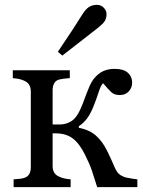

<svg xmlns="http://www.w3.org/2000/svg" viewBox="-20 -771 591 791"><path d="M545.9 0H380.4Q368.2 -40 358.4 -68.6Q348.6 -97.2 329.6 -134.8Q306.6 -180.7 279.1 -201.2Q251.5 -221.7 208 -221.7H196.8V-86.9Q196.8 -70.3 203.6 -59.6Q210.4 -48.8 224.1 -43Q234.4 -38.1 246.3 -35.6Q258.3 -33.2 271 -32.2V0H36.1V-32.2Q47.4 -33.2 59.3 -34.2Q71.3 -35.2 80.1 -38.1Q93.8 -42.5 100.3 -53.5Q106.9 -64.5 106.9 -82V-394.5Q106.9 -410.6 100.1 -421.6Q93.3 -432.6 79.6 -438.5Q66.9 -444.3 54.9 -446.3Q43 -448.2 32.7 -449.2V-481.4H267.6V-449.2Q253.4 -448.2 242.9 -446.8Q232.4 -445.3 223.6 -443.4Q210 -439.5 203.4 -428Q196.8 -416.5 196.8 -399.4V-258.3H227.5Q243.7 -258.3 259.8 -264.6Q275.9 -271 286.6 -282.2Q300.3 -296.9 311 -320.8Q321.8 -344.7 329.1 -365.7Q336.9 -387.7 346.9 -411.1Q356.9 -434.6 367.2 -447.3Q385.3 -469.2 406 -478.3Q426.8 -487.3 451.7 -487.3Q489.3 -487.3 506.8 -471.2Q524.4 -455.1 524.4 -430.7Q524.4 -409.7 510.5 -394.5Q496.6 -379.4 473.6 -379.4Q451.7 -379.4 439.2 -390.6Q426.8 -401.9 404.8 -428.2Q395.5 -419.9 387 -393.3Q378.4 -366.7 370.6 -346.7Q356 -307.1 340.6 -285.6Q325.2 -264.2 304.7 -251V-244.6Q349.1 -235.8 375.2 -212.4Q401.4 -189 419.4 -153.3Q428.2 -136.2 439.2 -111.6Q450.2 -86.9 453.6 -79.1Q463.4 -57.1 477.1 -49.1Q490.7 -41 502.4 -39.1Q513.7 -36.6 525.1 -34.9Q536.6 -33.2 545.9 -32.2ZM418.9 -712.9Q418.9 -694.3 410.4 -682.6Q401.9 -670.9 385.3 -657.7Q360.8 -638.2 321.5 -607.9Q282.2 -577.6 236.8 -542L218.3 -557.6Q262.2 -622.6 279.5 -649.2Q296.9 -675.8 316.9 -708Q332 -732.9 346.2 -741.9Q360.4 -751 378.9 -751Q396.5 -751 407.7 -739Q418.9 -727.1 418.9 -712.9Z"/></svg>

Font: UniBurma_GGSerif
Style: Book
Weight: 400
Designer: Victor San Kho Lin (for Burmese only and related typography optimization with it)
Foundry: http://www.unimm.org
Version: 2.0